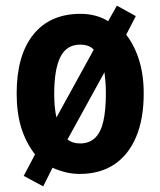

<svg xmlns="http://www.w3.org/2000/svg" viewBox="-20 -606 567 680"><path d="M489 -275Q489 -185 462 -121Q435 -57 384.5 -23.5Q334 10 262 10Q236 10 212 4Q188 -2 166 -12L133 54L64 17L104 -59Q71 -102 55 -154.5Q39 -207 39 -275Q39 -410 98 -483.5Q157 -557 265 -557Q293 -557 317.5 -550.5Q342 -544 363 -531L394 -586L461 -549L427 -483Q456 -446 472.5 -393.5Q489 -341 489 -275ZM172 -273Q172 -249 174 -228Q176 -207 180 -190L312 -430Q303 -440 290.5 -444Q278 -448 264 -448Q216 -448 194 -404.5Q172 -361 172 -273ZM355 -275Q355 -297 353.5 -316Q352 -335 350 -350L219 -112Q228 -105 239 -101.5Q250 -98 264 -98Q296 -98 316.5 -117.5Q337 -137 346 -176.5Q355 -216 355 -275Z"/></svg>

Font: Noto Sans Condensed
Style: Regular
Weight: 400
Width: 3
Version: Version 2.013